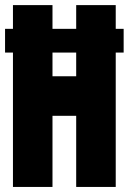

<svg xmlns="http://www.w3.org/2000/svg" viewBox="-20 -739 509 759"><path d="M437.5 -531.2V0H281.2V-281.2H187.5V0H31.2V-531.2H0V-625H31.2V-718.8H187.5V-625H281.2V-718.8H437.5V-625H468.8V-531.2ZM187.5 -531.2V-437.5H281.2V-531.2Z"/></svg>

Font: Signwood
Style: Regular
Weight: 400
Designer: GGBotNet
Foundry: GGBotNet
Version: 0.95